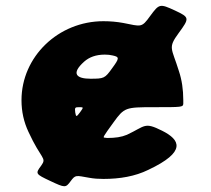

<svg xmlns="http://www.w3.org/2000/svg" viewBox="-20 -601 728 661"><path d="M291 -330C244 -330 223 -347 270 -389C287 -404 310 -413 341 -413C351 -413 360 -412 368 -410C392 -405 391 -400 366 -366C341 -331 338 -330 291 -330ZM256 -215C243 -198 242 -197 239 -214C237 -231 238 -232 253 -232C268 -232 268 -232 256 -215ZM510 -232C607 -232 610 -232 611 -244V-256C611 -293 606 -326 596 -356C571 -437 557 -435 595 -487C633 -539 633 -541 582 -565C530 -589 528 -588 497 -546C467 -504 466 -510 404 -522C382 -526 360 -528 336 -528C181 -528 54 -406 54 -256C54 -217 62 -181 78 -147C122 -51 142 -59 122 -31C101 -3 102 -2 153 22C204 46 206 46 223 23C240 0 241 3 287 11C303 14 319 15 336 15C393 15 445 6 490 -16C624 -79 600 -120 538 -151C476 -182 481 -167 417 -137C398 -129 377 -126 349 -126L341 -127C333 -127 334 -129 371 -180C408 -231 412 -232 510 -232Z"/></svg>

Font: Hussar Print
Style: Bold
Weight: 700
Foundry: Cannot Into Space Fonts
Version: Version 2.00